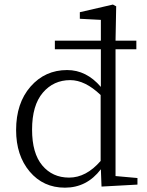

<svg xmlns="http://www.w3.org/2000/svg" viewBox="-20 -823 655 856"><path d="M428.7 -105.5V-399.4Q359.4 -465.8 293 -465.8Q218.8 -465.8 170.9 -409.7Q123 -353.5 123 -245.1Q123 -139.6 168.5 -85.4Q213.9 -31.2 288.1 -31.2Q364.3 -31.2 428.7 -105.5ZM495.1 -38.1 592.8 -29.3V0L432.6 8.8L429.7 -68.4Q367.2 13.7 269.5 13.7Q172.9 13.7 112.3 -58.1Q51.8 -129.9 51.8 -243.2Q51.8 -363.3 116.2 -437Q180.7 -510.7 279.3 -510.7Q365.2 -510.7 429.7 -435.5V-603.5H224.6V-641.6H429.7V-734.4L335.9 -739.3V-768.6L483.4 -802.7L498 -794.9L495.1 -641.6H587.9V-603.5H495.1Z"/></svg>

Font: GenYoMin TW TTF Light
Style: Regular
Weight: 300
Version: Version 1.300